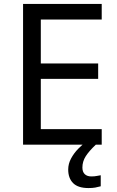

<svg xmlns="http://www.w3.org/2000/svg" viewBox="-20 -734 596 974"><path d="M496 0H97V-714H496V-635H187V-412H478V-334H187V-79H496ZM398 116Q398 138 410 149.5Q422 161 443 161Q460 161 471.5 158.5Q483 156 491 155V211Q477 215 463 217.5Q449 220 429 220Q376 220 351 195Q326 170 326 126Q326 97 340.5 70Q355 43 376.5 21Q398 -1 418 -15L466 0Q432 32 415 58.5Q398 85 398 116Z"/></svg>

Font: Noto Sans Gurmukhi
Style: Regular
Weight: 400
Designer: Jelle Bosma - Monotype Design Team
Foundry: Monotype Imaging Inc.
Version: Version 2.003